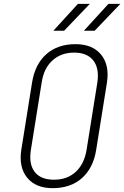

<svg xmlns="http://www.w3.org/2000/svg" viewBox="-20 -970 647 1000"><path d="M254 10Q166 10 121.5 -44.5Q77 -99 91 -190L147 -540Q162 -635 221 -687.5Q280 -740 373 -740Q462 -740 506.5 -685.5Q551 -631 537 -540L481 -190Q466 -95 407 -42.5Q348 10 254 10ZM261 -34Q330 -34 374.5 -75Q419 -116 431 -190L487 -540Q498 -614 466 -655Q434 -696 366 -696Q298 -696 253 -655Q208 -614 197 -540L141 -190Q129 -116 160.5 -75Q192 -34 261 -34ZM417 -810 545 -950H607L473 -810ZM258 -810 386 -950H448L314 -810Z"/></svg>

Font: JetBrains Mono NL Thin
Style: Italic
Weight: 100
Italic angle: -9°
Monospace: yes
Designer: Philipp Nurullin, Konstantin Bulenkov
Foundry: JetBrains
Version: Version 2.305; ttfautohint (v1.8.4.7-5d5b)